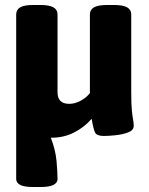

<svg xmlns="http://www.w3.org/2000/svg" viewBox="-20 -545 597 771"><path d="M187 8H184Q203 57 207 101.5Q211 146 211 174Q211 189 194.5 197.5Q178 206 142 206H114Q77 206 61 197.5Q45 189 45 174V-487Q45 -506 61 -515.5Q77 -525 114 -525H142Q178 -525 194.5 -515.5Q211 -506 211 -487V-175Q211 -128 258 -128Q280 -128 303 -140Q326 -152 341 -171V-487Q341 -506 357.5 -515.5Q374 -525 410 -525H438Q474 -525 490.5 -515.5Q507 -506 507 -487V-174Q507 -127 509.5 -102Q512 -77 514.5 -64Q517 -51 517 -40Q517 -22 495 -13.5Q473 -5 444.5 -2Q416 1 397 1Q369 1 362 -12.5Q355 -26 348 -68Q320 -35 278.5 -13.5Q237 8 187 8Z"/></svg>

Font: Asap ExtraBold
Style: Regular
Weight: 800
Designer: Pablo Cosgaya
Foundry: Omnibus-Type
Version: Version 3.001; ttfautohint (v1.8.4.7-5d5b)